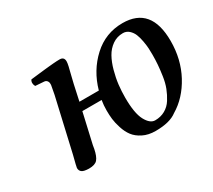

<svg xmlns="http://www.w3.org/2000/svg" viewBox="-94 -606 867 783"><g transform="rotate(-30 339.5 -214.5)"><path d="M525.9 -402.8Q498 -402.8 476.1 -387.5Q454.1 -372.1 440.7 -347.9Q427.2 -323.7 418.5 -291.7Q409.7 -259.8 406.2 -229.7Q402.8 -199.7 402.8 -169.9Q402.8 -96.7 420.9 -62.7Q439 -28.8 462.9 -28.8Q489.3 -28.8 510 -40.5Q530.8 -52.2 543.9 -73Q557.1 -93.8 566.2 -117.2Q575.2 -140.6 579.3 -169.2Q583.5 -197.8 585.2 -220.2Q586.9 -242.7 586.9 -266.1Q586.9 -281.7 586.2 -295.9Q585.4 -310.1 581.8 -330.8Q578.1 -351.6 572 -366.5Q565.9 -381.3 554 -392.1Q542 -402.8 525.9 -402.8ZM249 -439Q270 -439 270 -418Q270 -410.2 266.8 -396.2Q263.7 -382.3 257.8 -359.6Q252 -336.9 249 -323.2L232.9 -249H324.2Q347.2 -330.6 406 -384.8Q464.8 -439 544.9 -439Q679.2 -439 679.2 -277.8Q679.2 -191.4 641.6 -121.6Q604 -51.8 543.9 -16.1Q510.3 9.8 442.9 9.8Q409.2 9.8 384 -2.9Q358.9 -15.6 345.2 -33.9Q331.5 -52.2 323.5 -77.4Q315.4 -102.5 313.2 -121.8Q311 -141.1 311 -162.1Q311 -187 314.9 -210H224.1L191.9 -68.8Q191.4 -66.4 189 -51.8Q182.6 -20 171.1 -6.6Q159.7 6.8 130.9 6.8Q106.4 6.3 97.7 -0.5Q88.9 -7.3 88.9 -20Q88.9 -23.9 102.1 -75.2L159.2 -324.2Q165.5 -355 167 -366.2V-372.1Q167 -379.9 162.4 -385.7Q157.7 -391.6 148.9 -392.1L108.9 -395Q104.5 -401.9 104.2 -410.6Q104 -419.4 108.9 -425.8Q121.6 -427.2 147.2 -430.2Q172.9 -433.1 186.5 -434.6Q200.2 -436 218.3 -437.5Q236.3 -439 249 -439Z"/></g></svg>

Font: Common Serif Medium
Style: Italic
Weight: 500
Italic angle: -12°
Designer: Philipp H. Poll, Khaled Hosny
Foundry: Stefan Peev, Context Ltd.
Version: Version 1.026